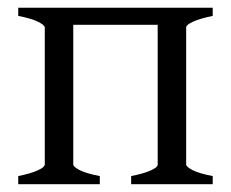

<svg xmlns="http://www.w3.org/2000/svg" viewBox="-20 -474 594 494"><path d="M317.4 0V-21Q349.6 -27.3 367.2 -35.2Q384.8 -43 385.7 -49.8V-410.2H168.5V-50.8Q168.5 -44.9 184.8 -36.4Q201.2 -27.8 236.8 -21V0H26.9V-21Q60.1 -27.8 77.6 -35.9Q95.2 -43.9 95.2 -50.8V-403.8Q94.2 -409.7 77.9 -418Q61.5 -426.3 26.9 -433.1V-454.1H527.3V-433.1Q494.1 -426.3 476.6 -418.2Q459 -410.2 459 -403.3V-50.8Q459 -44.9 475.3 -36.4Q491.7 -27.8 527.3 -21V0Z"/></svg>

Font: Gentium Plus CyrE
Style: Regular
Weight: 400
Designer: J. Victor Gaultney, Annie Olsen, Iska Routamaa, Becca Hirsbrunner
Foundry: SIL International
Version: Version 5.000